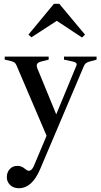

<svg xmlns="http://www.w3.org/2000/svg" viewBox="-20 -734 535 1014"><path d="M490 -435V-419L453 -409Q440 -405 433.5 -400Q427 -395 423 -385L193 157Q171 209 143 234.5Q115 260 79 260Q51 260 33.5 243Q16 226 16 202Q16 176 31.5 159Q47 142 72 142Q94 142 111 157Q124 168 132 168Q148 168 159 142L226 -17L67 -389Q63 -399 56 -404Q49 -409 36 -412L5 -419V-435H237V-419L201 -410Q187 -407 180.5 -401.5Q174 -396 174 -387Q174 -384 176 -376L277 -130L382 -384Q385 -390 385 -394Q385 -405 364 -409L318 -419V-435ZM429 -551 413 -536 280 -624 146 -537 130 -551 265 -714H293Z"/></svg>

Font: Ibarra Real Nova SemiBold
Style: Regular
Weight: 600
Designer: Jose Maria Ribagorda & Octavio Pardo
Foundry: Jose Maria Ribagorda
Version: Version 1.014